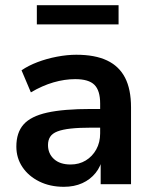

<svg xmlns="http://www.w3.org/2000/svg" viewBox="-20 -710 587 740"><path d="M226 10Q173 10 131.5 -10.5Q90 -31 66.5 -66Q43 -101 43 -145Q43 -199 71 -230.5Q99 -262 162 -276Q225 -290 331 -290H381V-218H332Q285 -218 253 -214.5Q221 -211 201.5 -203.5Q182 -196 173.5 -183Q165 -170 165 -151Q165 -118 188 -97Q211 -76 252 -76Q285 -76 310.5 -91.5Q336 -107 351 -134Q366 -161 366 -196V-311Q366 -361 344 -383Q322 -405 270 -405Q229 -405 186 -392.5Q143 -380 99 -354L63 -439Q89 -457 124.5 -470.5Q160 -484 199.5 -491.5Q239 -499 274 -499Q346 -499 392.5 -477Q439 -455 462 -410.5Q485 -366 485 -296V0H368V-104H376Q369 -69 348.5 -43.5Q328 -18 297 -4Q266 10 226 10ZM122 -616V-690H437V-616Z"/></svg>

Font: NunitoSans3
Style: Bold
Weight: 700
Designer: Vernon Adams
Foundry: Vernon Adams
Version: Version 3.101;gftools[0.9.27]